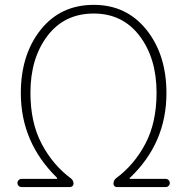

<svg xmlns="http://www.w3.org/2000/svg" viewBox="-20 -759 759 779"><path d="M67.4 0Q60.5 0 55.7 -4.9Q50.8 -9.8 50.8 -16.6Q50.8 -23.4 55.7 -28.3Q60.5 -33.2 67.4 -33.2H210Q211.9 -33.2 211.9 -35.2Q211.9 -37.1 210.9 -38.1Q64.5 -181.6 64.5 -380.9Q64.5 -537.1 145 -638.2Q225.6 -739.3 360.4 -739.3Q493.2 -739.3 574.2 -638.2Q655.3 -537.1 655.3 -380.9Q655.3 -178.7 507.8 -38.1Q505.9 -37.1 505.9 -35.2Q505.9 -33.2 507.8 -33.2H652.3Q659.2 -33.2 664.1 -28.3Q668.9 -23.4 668.9 -16.6Q668.9 -9.8 664.1 -4.9Q659.2 0 652.3 0H454.1Q448.2 0 444.3 -3.9Q440.4 -7.8 440.4 -13.7Q440.4 -27.3 451.2 -36.1Q524.4 -89.8 569.8 -175.8Q615.2 -261.7 615.2 -382.8Q615.2 -522.5 546.4 -613.3Q477.5 -704.1 360.4 -704.1Q241.2 -704.1 172.4 -613.3Q103.5 -522.5 103.5 -382.8Q103.5 -261.7 148.9 -175.8Q194.3 -89.8 266.6 -36.1Q278.3 -27.3 278.3 -13.7Q278.3 -7.8 273.9 -3.9Q269.5 0 263.7 0Z"/></svg>

Font: Gen Jyuu Gothic ExtraLight
Style: Regular
Weight: 100
Designer: [Source Han Sans]
Ryoko NISHIZUKA  (kana & ideographs); Paul D. Hunt (Latin, Greek & Cyrillic); Wenlong ZHANG  (bopomofo
Version: Version 1.002.20150607